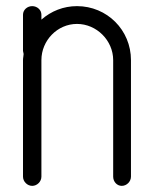

<svg xmlns="http://www.w3.org/2000/svg" viewBox="-20 -604 502 626"><path d="M85 -584C69 -584 55 -572 55 -556V-438C55 -436 57 -430 57 -428C57 -422 55 -416 55 -408V-28C55 -12 69 2 85 2C101 2 115 -12 115 -28V-408C115 -472 167 -526 231 -526C295 -526 349 -472 349 -408V-28C349 -12 361 2 377 2C393 2 407 -12 407 -28V-408C407 -506 329 -584 231 -584C187 -584 147 -568 115 -540V-556C115 -572 101 -584 85 -584Z"/></svg>

Font: bauhaus_2017
Style: _regular
Weight: 400
Version: Version 1.0